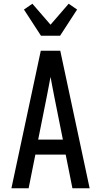

<svg xmlns="http://www.w3.org/2000/svg" viewBox="-20 -1006 540 1026"><path d="M41 0 198 -735H302L459 0H367L331 -180H169L133 0ZM316 -260 270 -490Q265 -516 260 -542Q255 -568 250 -595Q245 -568 240 -542Q235 -516 230 -490L184 -260ZM199 -815 108 -955 153 -986 250 -874 347 -986 392 -955 301 -815Z"/></svg>

Font: Iosevka Term Medium
Style: Regular
Weight: 500
Monospace: yes
Designer: Belleve Invis
Foundry: Belleve Invis
Version: Version 26.3.1